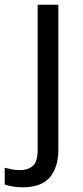

<svg xmlns="http://www.w3.org/2000/svg" viewBox="-75 -556 353 816"><path d="M22 240Q-3 240 -22 236.5Q-41 233 -55 228V157Q-40 161 -24 164Q-8 167 11 167Q43 167 64 149.5Q85 132 85 83V-536H173V80Q173 155 137 197.5Q101 240 22 240Z"/></svg>

Font: Noto Sans Indic Siyaq Numbers
Style: Regular
Weight: 400
Designer: Monotype Design Team
Foundry: Monotype Imaging Inc.
Version: Version 2.002; ttfautohint (v1.8.4.7-5d5b)